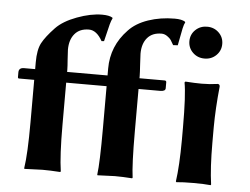

<svg xmlns="http://www.w3.org/2000/svg" viewBox="-50 -761 1076 827"><g transform="rotate(5 487.5 -347.5)"><path d="M764.6 -558.1Q744.1 -578.1 744.1 -607.2Q744.1 -636.2 764.6 -656Q785.2 -675.8 815.2 -675.8Q845.2 -675.8 865.7 -656Q886.2 -636.2 886.2 -607.2Q886.2 -578.1 865.7 -558.1Q845.2 -538.1 815.2 -538.1Q785.2 -538.1 764.6 -558.1ZM749 -234.9Q749 -374 738.8 -428.2L742.2 -432.1Q783.2 -429.2 813 -429.2Q848.1 -429.2 881.8 -434.1Q890.6 -434.1 891.1 -423.8Q881.3 -328.6 880.9 -246.1V-180.2Q880.9 -71.3 891.1 0L889.2 2.9Q861.3 0 814.9 0Q768.1 0 741.2 2.9L738.8 0Q748.5 -67.9 749 -180.2ZM162.1 -611.8Q192.9 -644 252 -666Q311 -688 359.9 -688Q390.6 -688 404.8 -679.2L405.8 -675.8Q400.9 -667 396 -649.4Q391.1 -631.8 385.5 -606.4Q379.9 -581.1 377.9 -575.2L367.2 -574.2Q342.3 -619.1 309.1 -619.1Q269 -619.1 247.6 -593.5Q226.1 -567.9 226.1 -524.9Q226.1 -513.7 228.5 -482.9Q231 -452.1 231 -439V-429.2H357.9H378.9H405.8V-459Q405.8 -557.1 475.1 -628.9Q505.9 -662.1 558.8 -680.2Q611.8 -698.2 672.9 -698.2Q703.6 -698.2 717.8 -689L719.2 -686Q714.4 -678.2 710.2 -659.2Q706.1 -640.1 702.1 -617.7Q698.2 -595.2 695.8 -585L675.8 -584Q668 -598.1 663.1 -605.5Q658.2 -612.8 646.5 -620.8Q634.8 -628.9 622.1 -628.9Q582 -628.9 560.5 -603.5Q539.1 -578.1 539.1 -535.2Q539.1 -523.9 541.5 -488Q543.9 -452.1 543.9 -439V-429.2H651.9Q659.7 -429.2 660.2 -422.9V-396Q660.2 -382.8 637.2 -382.8H543.9V-200.2Q543.9 -56.2 551.8 0L549.8 2.9Q508.8 0 475.1 0L399.9 2.9L398.9 0Q405.8 -50.8 405.8 -200.2V-382.8H363.8H339.8H231V-200.2Q231 -67.4 241.2 0L238.8 2.9Q195.8 0 162.1 0L84 2.9L83 0Q92.8 -63 92.8 -200.2V-382.8H26.9Q22 -382.8 22 -389.2V-409.2Q22 -429.2 44.9 -429.2H92.8V-459Q92.8 -513.2 108.4 -542.5Q124 -571.8 162.1 -611.8Z"/></g></svg>

Font: Linux Biolinum O
Style: Bold
Weight: 700
Designer: Philipp H. Poll
Foundry: Philipp H. Poll
Version: Version 1.3.2